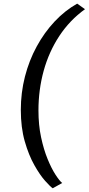

<svg xmlns="http://www.w3.org/2000/svg" viewBox="-20 -873 488 1056"><path d="M94.5 -268.5Q94.5 -363 117.2 -451.8Q140 -540.5 181.8 -617.2Q223.5 -694 280.2 -754.5Q337 -815 404.5 -853L447.5 -822.5Q363.5 -762 306.2 -675Q249 -588 220.2 -483.5Q191.5 -379 191.5 -265.5Q191.5 -185.5 206 -117.8Q220.5 -50 242 2.2Q263.5 54.5 285.5 88.2Q307.5 122 322 133.5L270 162.5Q256.5 153.5 228 121.5Q199.5 89.5 168.8 35Q138 -19.5 116.2 -95.5Q94.5 -171.5 94.5 -268.5Z"/></svg>

Font: Merriweather
Style: Italic
Weight: 400
Italic angle: -7.8°
Designer: Eben Sorkin
Foundry: Eben Sorkin
Version: Version 2.100